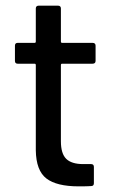

<svg xmlns="http://www.w3.org/2000/svg" viewBox="-20 -660 409 681"><path d="M107 -127V-429Q107 -434 103 -434H43Q33 -434 33 -444V-498Q33 -508 43 -508H103Q107 -508 107 -513V-630Q107 -640 118 -640H185Q196 -640 196 -630V-513Q196 -508 200 -508H308Q319 -508 319 -498V-444Q319 -434 308 -434H200Q196 -434 196 -429V-159Q196 -115 215 -96.5Q234 -78 275 -78H303Q313 -78 313 -68V-10Q313 0 303 0Q290 1 259 1Q181 1 144.5 -27Q108 -55 107 -127Z"/></svg>

Font: Barlow GEO Medium
Style: Regular
Weight: 500
Designer: Jeremy Tribby
Foundry: Tribby Type
Version: Version 1.408